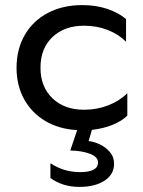

<svg xmlns="http://www.w3.org/2000/svg" viewBox="-20 -502 563 754"><path d="M341 8 328 52Q348 54 371 64.5Q394 75 411 94.5Q428 114 428 141Q428 183 390.5 207.5Q353 232 292 232Q226 232 178 197V139Q231 174 294 174Q365 174 365 136Q365 114 333.5 102Q302 90 256 89L283 9Q212 5 158.5 -26.5Q105 -58 75 -112Q45 -166 45 -236Q45 -309 77.5 -365Q110 -421 168.5 -451.5Q227 -482 303 -482Q357 -482 401.5 -467Q446 -452 475 -427V-338Q445 -368 402.5 -384.5Q360 -401 310 -401Q233 -401 186 -356.5Q139 -312 139 -236Q139 -161 186 -116Q233 -71 310 -71Q361 -71 405.5 -88.5Q450 -106 480 -136V-48Q459 -27 422.5 -12Q386 3 341 8Z"/></svg>

Font: Madhuban
Style: Regular
Weight: 400
Designer: jaikishan Patel
Foundry: MagicType
Version: Version 1.000